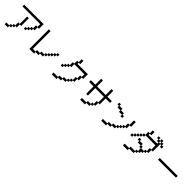

<svg xmlns="http://www.w3.org/2000/svg" viewBox="665 -3215 5670 5670"><g transform="rotate(45 3500.0 -379.5)"><path d="M587 -355H649V-417H710V-478H772V-602H834V-715H93V-787H906V-591H845V-468H783V-406H721V-344H659V-282H587ZM93 -46H216V-107H278V-169H340V-293H402V-602H474V-282H412V-159H351V-97H289V-35H227V28H93Z M1124 -787H1196V-46H1309V-107H1432V-169H1556V-231H1618V-293H1679V-355H1741V-417H1803V-478H1875V-406H1814V-344H1752V-282H1690V-220H1628V-159H1567V-97H1443V-35H1320V28H1124Z M2309 16V-46H2433V-107H2556V-169H2618V-231H2680V-355H2741V-478H2803V-591H2382V-468H2320V-406H2258V-344H2196V-282H2124V-355H2186V-417H2247V-478H2309V-602H2371V-726H2433V-849H2505V-715H2443V-664H2876V-468H2814V-344H2752V-220H2690V-159H2629V-97H2567V-35H2443V28H2320V90H2124V16Z M3248 -46H3434V-107H3557V-169H3619V-293H3681V-529H3321V-220H3248V-529H3062V-602H3248V-849H3321V-602H3681V-849H3753V-602H3938V-529H3753V-282H3691V-159H3630V-97H3568V-35H3444V28H3248Z M4309 -591H4186V-653H4124V-726H4196V-664H4320V-602H4443V-540H4505V-468H4433V-529H4309ZM4124 -46H4309V-107H4433V-169H4556V-231H4618V-293H4680V-355H4741V-478H4803V-664H4876V-468H4814V-344H4752V-282H4690V-220H4629V-159H4567V-97H4443V-35H4320V28H4124Z M5279 16V-46H5464V-107H5526V-220H5464V-282H5341V-344H5279V-417H5352V-355H5475V-293H5537V-231H5650V-293H5711V-417H5773V-591H5352V-529H5290V-468H5228V-406H5166V-344H5105V-282H5031V-355H5094V-417H5156V-478H5217V-540H5279V-602H5341V-726H5403V-849H5475V-715H5413V-664H5773V-715H5711V-777H5650V-849H5722V-787H5773V-849H5846V-787H5907V-726H5969V-653H5896V-715H5846V-406H5784V-282H5722V-220H5660V-159H5599V-97H5537V-35H5475V28H5290V90H5094V16ZM5835 -726V-777H5784V-726Z M6124 -417H6876V-344H6124Z"/></g></svg>

Font: DotGothic16
Style: Regular
Weight: 400
Designer: Fontworks Inc.
Foundry: Fontworks Inc.
Version: Version 1.100